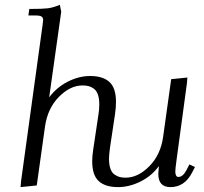

<svg xmlns="http://www.w3.org/2000/svg" viewBox="-20 -766 844 793"><path d="M64.9 6.8 66.9 -17.1 155.8 -662.1Q158.2 -681.6 158.2 -683.1Q158.2 -693.4 151.4 -697.8Q144.5 -702.1 127 -702.1H97.2L101.1 -729Q154.8 -729 177.2 -731.7Q199.7 -734.4 227.1 -746.1L232.9 -717.8L183.1 -363.8Q213.4 -404.8 259.5 -428.5Q305.7 -452.1 352.1 -452.1Q404.8 -452.1 431.9 -427.5Q459 -402.8 459 -345.2Q459 -320.3 455.1 -294.9L434.1 -154.8Q430.2 -124.5 430.2 -110.8Q430.2 -85.9 436 -69.3Q441.9 -52.7 452.9 -45.2Q463.9 -37.6 474.4 -34.9Q484.9 -32.2 499 -32.2Q550.3 -32.2 596.9 -79.6Q643.6 -127 653.8 -201.2L687 -439L753.9 -445.8L752 -421.9L709 -104Q704.1 -68.8 704.1 -58.1Q704.1 -35.2 716.8 -35.2Q735.8 -35.2 751 -64.9L762.2 -86.9L785.2 -76.2L773.9 -54.2Q742.7 6.8 684.1 6.8Q633.8 6.8 633.8 -47.9Q633.8 -55.7 636.2 -80.1Q606.4 -39.1 560.1 -16.1Q513.7 6.8 467.8 6.8Q415 6.8 387.9 -17.8Q360.8 -42.5 360.8 -100.1Q360.8 -121.1 365.2 -149.9L386.2 -290Q390.1 -313 390.1 -334Q390.1 -358.9 384.3 -375.5Q378.4 -392.1 367.4 -399.9Q356.4 -407.7 345.7 -410.4Q335 -413.1 320.8 -413.1Q270 -413.1 223.4 -366Q176.8 -318.8 166 -244.1L131.8 0Z"/></svg>

Font: Dihjauti S
Style: Italic
Weight: 400
Italic angle: -9°
Designer: T. Christopher White
Version: Version 3.0.0